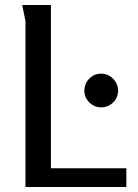

<svg xmlns="http://www.w3.org/2000/svg" viewBox="-20 -749 554 769"><path d="M69 -729H184V-75H486V0H82V-664ZM453 -386Q453 -358 433 -338.5Q413 -319 386 -319Q358 -319 338 -338.5Q318 -358 318 -385Q318 -414 337.5 -434Q357 -454 385 -454Q413 -454 433 -433.5Q453 -413 453 -386Z"/></svg>

Font: Rosario Medium
Style: Regular
Weight: 500
Version: Version 1.201